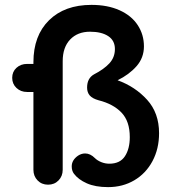

<svg xmlns="http://www.w3.org/2000/svg" viewBox="-20 -757 707 787"><path d="M632 -211Q632 -147 605 -96.5Q578 -46 530.5 -18Q483 10 423 10Q371 10 336 -5.5Q301 -21 283 -45Q274 -57 274 -75Q274 -101 300 -119Q314 -128 329 -128Q350 -128 369 -109Q379 -99 395 -92.5Q411 -86 428 -86Q472 -86 492 -116.5Q512 -147 512 -195Q512 -260 478 -295.5Q444 -331 384 -346Q359 -353 348 -365.5Q337 -378 337 -398Q337 -436 365 -452Q406 -473 428.5 -497.5Q451 -522 451 -556Q451 -591 423.5 -609Q396 -627 349 -627Q298 -627 267.5 -595Q237 -563 237 -506V-61Q237 -35 220 -17.5Q203 0 177 0Q151 0 134 -17.5Q117 -35 117 -61V-380H91Q65 -380 47.5 -396.5Q30 -413 30 -438Q30 -463 47.5 -479Q65 -495 91 -495H117V-502Q117 -611 181 -674Q245 -737 355 -737Q421 -737 470 -715Q519 -693 544.5 -654Q570 -615 570 -567Q570 -520 539.5 -485.5Q509 -451 462 -428Q534 -402 583 -348Q632 -294 632 -211Z"/></svg>

Font: Quicksand
Style: Bold
Weight: 700
Version: Version 3.000